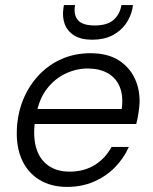

<svg xmlns="http://www.w3.org/2000/svg" viewBox="-20 -722 602 754"><path d="M243 12Q181 12 135.5 -15.5Q90 -43 67 -92.5Q44 -142 46 -209Q48 -274 70.5 -329.5Q93 -385 132 -426.5Q171 -468 222.5 -490.5Q274 -513 335 -513Q402 -513 445 -486Q488 -459 509 -414.5Q530 -370 528 -316Q527 -299 523.5 -276Q520 -253 515 -235H101L111 -294H458Q465 -346 450 -381.5Q435 -417 402.5 -435Q370 -453 324 -453Q280 -453 237.5 -433Q195 -413 164.5 -373.5Q134 -334 123 -275L118 -249Q109 -189 121.5 -143.5Q134 -98 168 -73Q202 -48 253 -48Q310 -48 352 -74Q394 -100 418 -145H486Q466 -100 431 -64.5Q396 -29 348.5 -8.5Q301 12 243 12ZM342 -566Q298 -566 271 -583Q244 -600 234 -628Q224 -656 229 -689L231 -702H275Q268 -664 286 -643Q304 -622 352 -622Q400 -622 425 -643Q450 -664 457 -702H502L500 -688Q493 -655 473.5 -627.5Q454 -600 421 -583Q388 -566 342 -566Z"/></svg>

Font: DM Sans 17pt Light
Style: Italic
Weight: 300
Italic angle: -10°
Version: Version 4.004;gftools[0.9.30]